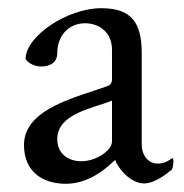

<svg xmlns="http://www.w3.org/2000/svg" viewBox="-20 -446 453 473"><path d="M180.7 -48.8C147.5 -48.8 121.1 -67.4 121.1 -103.5C121.1 -167 211.9 -179.7 255.9 -198.2V-97.7C255.9 -75.2 216.8 -48.8 180.7 -48.8ZM229.5 -425.8C145.5 -425.8 43 -356.4 43 -300.8C49.8 -289.1 67.4 -282.2 81.1 -282.2C103.5 -282.2 121.1 -292 121.1 -315.4C121.1 -359.4 150.4 -388.7 189.5 -388.7C223.6 -388.7 255.9 -367.2 255.9 -323.2V-250C255.9 -243.2 252.9 -237.3 246.1 -234.4C171.9 -207 39.1 -179.7 39.1 -88.9C39.1 -20.5 87.9 6.8 142.6 6.8C211.9 6.8 259.8 -50.8 263.7 -51.8C272.5 -28.3 302.7 5.9 335 5.9C360.4 5.9 389.6 -16.6 403.3 -28.3C406.2 -33.2 407.2 -43 407.2 -48.8C407.2 -51.8 407.2 -56.6 404.3 -56.6C401.4 -54.7 388.7 -43 369.1 -43C344.7 -43 329.1 -63.5 329.1 -90.8V-315.4C329.1 -391.6 302.7 -425.8 229.5 -425.8Z"/></svg>

Font: Crimson
Style: Roman
Weight: 400
Version: Version 0.2